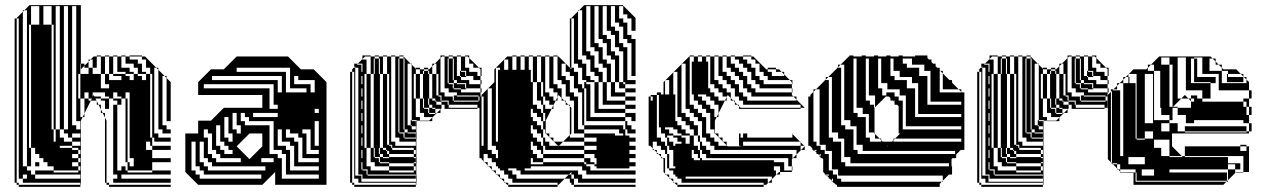

<svg xmlns="http://www.w3.org/2000/svg" viewBox="-20 -720 4931 748"><path d="M53 -616V-632H45V-616ZM213 -216V-696H197V-216ZM229 -216H245V-696H229ZM189 -528V-624H181V-696H149V-648H133V-696H101V-624H133V-648H149V-624H181V-528ZM53 -472V-488H45V-472ZM53 -456V-472H45V-456ZM189 -432V-528H181V-432ZM53 -440V-456H45V-440ZM53 -424V-440H45V-424ZM53 -360V-376H45V-360ZM189 -336V-432H181V-336ZM53 -344V-360H45V-344ZM573 -240V-336H565V-240ZM189 -240V-336H181V-240ZM293 -216V-248H277V-696H261V-232H277V-216ZM573 -240H565V-184H573V-168H581V-184H573ZM293 -184V-200H261V-184ZM213 -216V-184H229V-168H261V-152H293V-168H261V-184H245V-200H229V-216ZM293 -120V-136H285V-144H261V-152H213V-144H261V-136H285V-120ZM293 -88V-104H285V-120H261V-104H285V-88ZM437 -56V-72H421V-56ZM53 -40H45V-24H53ZM53 -600V-616H45V-600ZM53 -584V-600H45V-584ZM53 -568V-584H45V-568ZM53 -552V-568H45V-552ZM53 -536V-552H45V-536ZM53 -520V-536H45V-520ZM53 -504V-520H45V-504ZM53 -488V-504H45V-488ZM295 -450V-456H301ZM53 -408V-424H45V-408ZM325 -456H295V-472H293V-432H325ZM53 -392V-408H45V-392ZM53 -376V-392H45V-376ZM53 -264V-280H45V-264ZM53 -328V-344H45V-328ZM53 -312V-328H45V-312ZM53 -296V-312H45V-296ZM53 -280V-296H45V-280ZM53 -248V-264H45V-248ZM437 -216H421V-264H437ZM53 -232V-248H45V-232ZM53 -216V-232H45V-216ZM53 -200V-216H45V-200ZM261 -72H285V-56H293V-72H285V-88H261ZM437 -168H421V-216H437ZM53 -184V-200H45V-184ZM53 -152V-168H45V-152ZM53 -168V-184H45V-168ZM549 -168V-144H573V-152H565V-168ZM181 -216H189V-168H197V-216H189V-240H181ZM437 -120H421V-168H437ZM53 -136V-152H45V-136ZM437 -72H421V-120H437ZM53 -120V-136H45V-120ZM53 -104V-120H45V-104ZM53 -88V-104H45V-88ZM53 -72V-88H45V-72ZM53 -56V-72H45V-56ZM53 -40V-56H45V-40ZM69 -40V-24H85V-40ZM85 -72V-680H75L95 -700H295V-472H309V-464L301 -456H309V-464L325 -480V-488H333L325 -480V-456H341V-488H333L345 -500H357V-456H341V-432H373V-376H405V-392H389V-432H373V-500H357V-504H373V-500H389V-432H405V-408H453V-424H421V-432H405V-500H389V-504H405V-500H421V-432H469V-424H485V-408H501V-432H469V-440H437V-500H421V-504H437V-500H453V-456H485V-440H501V-432H517V-424H533V-408H549V-432H517V-456H501V-472H469V-500H453V-504H469V-500H485V-488H517V-472H533V-440H549V-432H565V-336H573V-432H565V-456H549V-488H533V-500H485V-504H533V-500H545L589 -456H597V-448L621 -424H629V-416L645 -400V-248H629V-416L621 -424H613V-232H629V-216H645V-200H613V-216H597V-448L589 -456H581V-200H597V-184H645V-168H573V-152H645V-136H573V-144H549V-136H573V-104H645V-88H573V-56H645V-40H453V-24H645V-8H421V-24H437V-40H421V-56H453V-72H469V-56H477V-48H573V-56H477V-72H501V-104H485V-360H469V-336H477V-88H485V-72H477V-88H469V-336H453V-344H437V-360H421V-336H453V-312H437V-264H421V-312H437V-328H421V-336H405V-344H389V-360H341V-344H342L345 -350L348 -344H373V-336H405V-296H389V-328H373V-336H352L356 -328H357V-326L364 -312H373V-294L380 -280H389V-262L395 -250V-8H405V0H645V8H405V0H395V-8H389V-262L380 -280H373V-294L364 -312H357V-326L356 -328H334L338 -336H325V-360H309V-336H325V-328H334L309 -278V-264H302L309 -278V-336H293V-432H285V-336H293V-264H302L295 -250V0H293V-8H69V-24H45V-8H53V0H293V8H53V0H45V-8H37V-648H45V-632H53V-648H45V-650L69 -674V-680H75L69 -674V-72H85V-56H101V-40H117V-24H293V-40H117V-56H189V-48H285V-56H189V-72H165V-88H149V-104H133V-120H117V-144H101V-624H93V-144H101V-72H117V-88H133V-72Z M752 0 702 -50V-200H752V-250H802L852 -300H1002V-350H752V-400L802 -450H852L902 -500H1102L1152 -450H1202L1252 -400V0H1052V-50L1002 0ZM1078 -360V-424H806V-408H1062V-360ZM1190 -360H1206V-408H1142V-424H1126V-392H1190ZM1174 -360V-376H1110V-456H902V-440H1094V-360ZM1030 -376V-296H1062V-312H1046V-392H774V-376ZM1222 -280V-296H1206V-280ZM966 -280V-264H1062V-280ZM918 -200V-232H902V-280H886V-216H902V-200ZM886 -168V-200H870V-264H854V-184H870V-168ZM1002 -150V-200H952L902 -150L952 -100ZM886 -120V-136H870V-152H854V-168H838V-232H822V-152H838V-136H854V-120ZM1222 -120V-136H1190V-216H1158V-200H1174V-120ZM918 -88V-104H838V-120H822V-136H806V-200H790V-216H774V-184H790V-120H806V-104H822V-88ZM1110 -216H1094V-184H1126V-168H1142V-88H1222V-104H1158V-184H1142V-200H1110ZM1046 -88V-104H998V-88ZM1078 -216H1062V-152H1094V-136H1110V-56H1222V-72H1126V-152H1110V-168H1078ZM1014 -56V-72H806V-88H790V-104H774V-168H758V-88H774V-72H790V-56ZM1222 -24V-40H1094V-120H1078V-136H1046V-248H950V-264H934V-280H918V-248H934V-232H1030V-120H1062V-104H1078V-24ZM998 -24V-40H774V-56H758V-72H742V-168H726V-56H742V-40H758V-24ZM1222 -152V-248H1206V-152Z M1392 -488H1408V-432H1424V-336H1436V-432H1424V-500H1402L1392 -490ZM1856 -440H1852V-450L1846 -456H1824V-472H1808V-494L1802 -500H1792V-504H1808V-494L1846 -456H1856ZM1360 -408V-424H1352V-408ZM1392 -424H1388V-440H1392ZM1772 -444H1776V-440H1772ZM1796 -420H1776V-424H1772V-440H1792V-424H1796ZM1856 -392H1852V-408H1824V-424H1796V-444H1776V-500H1760V-504H1776V-500H1792V-456H1808V-440H1840V-424H1852V-408H1856ZM1748 -396H1760V-392H1748ZM1748 -348H1760V-344H1748ZM1724 -300V-312H1728V-300H1840V-312H1728V-300ZM1652 -300H1664V-296H1652ZM1360 -248V-264H1352V-248ZM1360 -232V-248H1352V-232ZM1580 -252H1584V-248H1580ZM1556 -204H1568V-200H1556ZM1360 -152V-168H1352V-152ZM1360 -136V-152H1352V-136ZM1460 -108H1472V-104H1460ZM1460 -132H1440V-144H1436V-240H1408V-336H1424V-240H1436V-336H1408V-432H1400V-144H1408V-72H1424V-56H1496V-48H1592V-56H1496V-72H1440V-88H1424V-144H1408V-240H1424V-144H1436V-108H1440V-104H1456V-88H1460V-84H1496V-72H1592V-56H1600V-72H1592V-84H1496V-88H1460V-104H1496V-108H1472V-120H1460ZM1456 -456V-468H1440V-456ZM1360 -312V-328H1352V-312ZM1456 -440V-444H1440V-440ZM1392 -376H1388V-392H1392ZM1628 -444V-432H1632V-444ZM1856 -424H1852V-440H1856ZM1360 -392V-408H1352V-392ZM1748 -396H1728V-420H1744V-408H1748ZM1360 -376V-392H1352V-376ZM1796 -372H1776V-376H1748V-392H1792V-376H1796ZM1392 -328H1388V-344H1392ZM1360 -360V-376H1352V-360ZM1360 -344V-360H1352V-344ZM1360 -328V-344H1352V-328ZM1392 -280H1388V-296H1392ZM1652 -324V-336H1648V-324ZM1664 -472H1674L1664 -462V-432H1680V-348H1688V-344H1696V-328H1700V-324H1680V-328H1676V-336H1664V-432H1652V-444H1648V-450H1632V-456H1648V-450H1652L1664 -462ZM1360 -296V-312H1352V-296ZM1648 -312V-324H1632V-312ZM1652 -300H1632V-312H1652ZM1748 -420V-444H1728V-468H1744V-444H1748V-468H1728V-492H1724V-396H1728V-392H1744V-376H1748V-372H1776V-360H1852V-344H1856V-328H1852V-344H1844V-348H1760V-360H1728V-376H1712V-500H1702L1696 -494V-360H1712V-344H1744V-328H1748V-324H1844V-328H1748V-344H1844V-328H1852V-300H1840V-296H1712V-312H1700V-324H1724V-312H1728V-328H1700V-348H1688V-432H1680V-472H1674L1696 -494V-504H1712V-500H1728V-492H1744V-468H1748V-492H1744V-500H1728V-504H1744V-500H1760V-424H1772V-420H1776V-408H1808V-392H1852V-376H1856V-360H1852V-376H1796V-396H1760V-408H1748V-420H1728V-444H1744V-420ZM1360 -280V-296H1352V-280ZM1392 -232H1388V-248H1392ZM1652 -324H1632V-336H1628V-432H1616V-450H1602L1600 -452V-456H1616V-450H1632V-444H1648V-432H1652V-336H1664V-328H1676V-324H1680V-312H1700V-300H1702L1696 -294V-280H1682L1696 -294V-296H1676V-300H1664V-312H1652ZM1360 -264V-280H1352V-264ZM1496 -240V-336H1472V-432H1460V-444H1440V-456H1456V-444H1460V-468H1440V-492H1436V-432H1440V-440H1456V-432H1460V-336H1488V-240ZM1360 -200V-216H1352V-200ZM1392 -184H1388V-200H1392ZM1360 -216V-232H1352V-216ZM1460 -132V-144H1456V-132ZM1556 -204H1536V-228H1552V-216H1556ZM1360 -184V-200H1352V-184ZM1392 -136H1388V-152H1392ZM1600 -184H1556V-200H1600ZM1360 -168V-184H1352V-168ZM1496 -240H1472V-336H1460V-240H1488V-156H1496V-152H1504V-144H1508V-136H1592V-120H1600V-136H1592V-144H1508V-156H1496ZM1360 -120V-136H1352V-120ZM1392 -88H1388V-104H1392ZM1360 -104V-120H1352V-104ZM1460 -108H1440V-132H1456V-120H1460ZM1360 -88V-104H1352V-88ZM1360 -72V-88H1352V-72ZM1360 -56V-72H1352V-56ZM1360 -40V-56H1352V-40ZM1360 -40H1352V-24H1360ZM1600 -24H1392V-40H1376V-60H1392V-56H1408V-40H1412V-36H1600ZM1392 -72V-88H1388V-84H1376V-108H1388V-104H1392V-120H1388V-108H1376V-132H1388V-120H1392V-136H1388V-132H1376V-156H1388V-152H1392V-168H1388V-156H1376V-180H1388V-168H1392V-184H1388V-180H1376V-204H1388V-200H1392V-216H1388V-204H1376V-228H1388V-216H1392V-232H1388V-228H1376V-252H1388V-248H1392V-264H1388V-252H1376V-276H1388V-264H1392V-280H1388V-276H1376V-300H1388V-296H1392V-312H1388V-300H1376V-324H1388V-312H1392V-328H1388V-324H1376V-348H1388V-344H1392V-360H1388V-348H1376V-372H1388V-360H1392V-376H1388V-372H1376V-396H1388V-392H1392V-408H1388V-396H1376V-420H1388V-408H1392V-424H1388V-420H1376V-444H1388V-440H1392V-456H1388V-444H1376V-456H1364V-462L1360 -458V-456H1364V-36H1388V-12H1602V0H1600V-8H1376V-24H1352V-8H1360V0H1600V8H1360V0H1352V-8H1344V-440H1352V-424H1360V-440H1352V-450L1360 -458V-472H1374L1370 -468H1388V-456H1392V-472H1374L1392 -490V-504H1424V-500H1440V-492H1456V-468H1460V-492H1456V-500H1440V-504H1456V-500H1472V-432H1488V-336H1496V-432H1488V-500H1472V-504H1488V-500H1504V-168H1520V-152H1600V-168H1536V-184H1520V-500H1504V-504H1520V-500H1536V-492H1552V-468H1556V-492H1552V-500H1536V-504H1552V-500L1580 -472H1584V-468L1600 -452V-432H1616V-336H1628V-300H1632V-296H1648V-280H1652V-276H1676V-280H1652V-296H1676V-280H1682L1664 -262V-248H1616V-250H1652L1664 -262V-264H1632V-280H1616V-336H1600V-432H1592V-336H1600V-264H1616V-250H1604V-228H1602V-250H1604V-252H1584V-468L1580 -472H1568V-232H1580V-228H1584V-216H1600V-228H1584V-232H1580V-248H1600V-228H1602V-204H1604V-180H1602V-204H1568V-216H1556V-228H1536V-252H1552V-228H1556V-252H1536V-276H1552V-252H1556V-276H1536V-300H1552V-276H1556V-300H1536V-324H1552V-300H1556V-324H1536V-348H1552V-324H1556V-348H1536V-372H1552V-348H1556V-372H1536V-396H1552V-372H1556V-396H1536V-420H1552V-396H1556V-420H1536V-444H1552V-420H1556V-444H1536V-468H1552V-444H1556V-468H1536V-492H1532V-204H1536V-200H1552V-184H1556V-180H1602V-108H1604V-84H1602V-108H1592V-120H1496V-132H1488V-136H1484V-144H1472V-240H1460V-144H1472V-136H1484V-132H1488V-120H1496V-108H1592V-104H1600V-88H1592V-84H1602V-36H1604V-12H1602V-36H1600V-40H1412V-60H1392V-72H1388V-60H1376V-84H1388V-72Z M2216 -616V-632H2206V-616ZM2216 -488H2206V-472H2216ZM1944 -488V-448H1960V-488ZM1912 -168H1920V-448H1928V-456H1912ZM2056 -424V-440H2048V-424ZM2056 -408V-424H2048V-408ZM2256 -400H2264V-392H2256ZM1864 -312V-328H1856V-312ZM1864 -296V-312H1856V-296ZM2096 -240H2072V-232H2088V-216H2096V-200H2104V-216H2096ZM2206 -200 2200 -194V-184H2256V-168H2304V-184H2256V-200ZM1864 -136H1856V-152H1864ZM2168 -152V-162L2158 -152ZM2120 -168V-152H2154L2156 -150L2158 -152H2154L2138 -168H2136V-170L2122 -184H2120V-186L2106 -200H2096V-184H2104V-168ZM1864 -136V-120H1856V-136ZM2296 -120H2256V-136H2096V-120H2256V-104H2280V-88H2296V-80H2304V-104H2296ZM2206 -50 2196 -40H2206V-24H2216V-40H2206ZM2216 -600V-616H2206V-600ZM2216 -584V-600H2206V-584ZM2216 -568V-584H2206V-568ZM2216 -552V-568H2206V-552ZM2216 -536V-552H2206V-536ZM2216 -520V-536H2206V-520ZM2216 -504V-520H2206V-504ZM2216 -488V-504H2206V-488ZM2104 -264V-280H2096V-312H2088V-328H2072V-400H2056V-408H2048V-400H2056V-312H2072V-296H2088V-280H2096V-264ZM2216 -280V-296H2206V-280ZM1864 -280V-296H1856V-280ZM2456 -312V-296H2416V-312H2328V-400H2312V-424H2296V-440H2280V-488H2264V-504H2248V-680H2236L2256 -700H2406L2456 -650V-600H2440V-648H2424V-664H2408V-696H2392V-648H2408V-632H2424V-584H2440V-568H2456V-424H2440V-552H2424V-568H2408V-616H2392V-632H2376V-696H2360V-616H2376V-600H2392V-552H2408V-536H2424V-408H2456V-392H2416V-400H2408V-520H2392V-536H2376V-584H2360V-600H2344V-696H2328V-584H2344V-568H2360V-520H2376V-504H2392V-400H2408V-392H2416V-376H2456V-360H2416V-376H2392V-400H2376V-488H2360V-504H2344V-552H2328V-568H2312V-696H2296V-552H2312V-536H2328V-488H2344V-472H2360V-400H2376V-360H2416V-344H2456V-328H2416V-344H2360V-400H2344V-456H2328V-472H2312V-520H2296V-536H2280V-696H2264V-520H2280V-504H2296V-456H2312V-440H2328V-400H2344V-328H2416V-312ZM1864 -264V-280H1856V-264ZM2216 -264V-280H2206V-264ZM2216 -248V-264H2206V-248ZM2104 -248V-264H2096V-248ZM2096 -240V-248H2088V-264H2072V-280H2056V-296H2048V-264H2056V-248H2072V-240ZM1864 -248V-264H1856V-248ZM1864 -232V-248H1856V-232ZM2216 -232V-248H2206V-232ZM1864 -216V-232H1856V-216ZM2216 -216V-232H2206V-216ZM1864 -200V-216H1856V-200ZM2206 -200H2216V-216H2206ZM1864 -184V-200H1856V-184ZM2056 -184H2072V-168H2088V-152H2096V-136H2104V-152H2096V-184H2088V-200H2072V-216H2056V-232H2048V-200H2056ZM1864 -168V-184H1856V-168ZM2232 -216H2256V-200H2376V-192H2408V-200H2392V-216H2256V-232H2248V-360H2232V-376H2216V-424H2200V-440H2184V-472H2168V-424H2184V-408H2200V-360H2216V-344H2232ZM1864 -152V-168H1856V-152ZM2096 -80V-88H2056V-104H2048V-80ZM2048 -64H2024V-56H2232V-40H2248V-24H2456V-8H2232V-24H2216V-8H2206V-24H2216V0H2456V8H2216V0H2206V-8H2200V-24H2180L2196 -40H2008V-56H1992V-64H1960V-56H1976V-40H1992V-24H2180L2156 0H2152V-8H1976V-24H1960V-40H1944V-56H1928V-64H1920V-72H1912V-88H1896V-104H1880V-120H1864V-104H1856V-120H1864V-92L1868 -88H1880V-76L1884 -72H1896V-60L1900 -56H1912V-44L1916 -40H1928V-28L1932 -24H1944V-12L1948 -8H1960V0H2152V8H1960V0H1956L1948 -8H1944V-12L1932 -24H1928V-28L1916 -40H1912V-44L1900 -56H1896V-60L1884 -72H1880V-76L1868 -88H1864V-92L1856 -100V-104H1848V-344H1856V-328H1864V-344H1856V-350L1880 -374V-376H1882L1880 -374V-136H1896V-120H1912V-104H1920V-136H1912V-152H1896V-376H1882L1906 -400V-450L1956 -500H1976V-448H1992V-500H1976V-504H1992V-500H2008V-448H2024V-500H2008V-504H2024V-500H2040V-448H2048V-440H2056V-500H2040V-504H2056V-500H2072V-400H2088V-344H2096V-328H2104V-344H2096V-400H2088V-500H2072V-504H2088V-500H2104V-360H2120V-344H2136V-328H2145L2136 -310V-296H2129L2136 -310V-312H2120V-328H2096V-312H2104V-296H2129L2106 -250V-200H2120V-186L2122 -184H2136V-170L2138 -168H2174L2168 -162V-152H2256V-136H2304V-152H2256V-168H2174L2200 -194V-306L2194 -312H2184V-322L2178 -328H2168V-338L2156 -350L2152 -342V-328H2145L2152 -342V-360H2136V-376H2120V-500H2104V-504H2120V-500H2136V-392H2152V-376H2168V-338L2178 -328H2184V-322L2194 -312H2200V-306L2206 -300V-296H2216V-328H2200V-344H2184V-392H2168V-408H2152V-500H2136V-504H2152V-500H2156L2206 -450V-456H2200V-648H2206V-632H2216V-648H2206V-650L2232 -676V-680H2236L2232 -676V-488H2248V-472H2264V-424H2280V-408H2296V-400H2312V-296H2416V-280H2456V-248H2440V-264H2416V-280H2296V-400H2264V-408H2248V-456H2232V-472H2206V-456H2216V-440H2232V-392H2248V-376H2256V-232H2408V-216H2416V-200H2424V-216H2416V-248H2264V-376H2256V-392H2280V-264H2416V-248H2424V-232H2440V-216H2456V-200H2416V-192H2432V-184H2456V-168H2432V-152H2456V-136H2432V-120H2456V-104H2432V-88H2456V-72H2432V-64H2304V-72H2296V-80H2264V-88H2256V-104H2096V-120H2088V-136H2072V-152H2056V-168H2048V-136H2056V-120H2072V-104H2096V-88H2256V-80H2264V-72H2280V-56H2456V-40H2264V-56H2248V-72H2048Z M2747 -456V-472H2739V-456ZM2747 -440V-456H2739V-440ZM2747 -424V-440H2739V-424ZM2747 -408V-424H2739V-408ZM2747 -408H2739V-392H2747ZM3035 -424V-430L3025 -440H3003V-450H2971V-456H3003V-450H3015L3025 -440H3035V-430L3057 -408H3067V-392H3065V-400L3057 -408H2971V-424H2955V-440H2939V-472H2923V-488H2907V-500H2875V-504H2907V-500H2915L2965 -450H2971V-440H2987V-424ZM3067 -360H3065V-376H2939V-392H2923V-408H2907V-440H2891V-456H2875V-472H2859V-488H2843V-500H2827V-504H2843V-500H2875V-488H2891V-472H2907V-456H2923V-424H2939V-408H2955V-392H3065V-376H3067ZM2619 -328V-344H2611V-328ZM2523 -312H2515V-328H2523ZM2619 -312V-328H2611V-312ZM2523 -296H2515V-312H2523ZM2619 -296V-312H2611V-296ZM3083 -328V-332L3071 -344H2907V-360H2891V-376H2875V-408H2859V-424H2843V-440H2827V-456H2811V-500H2795V-504H2811V-500H2827V-472H2843V-456H2859V-440H2875V-424H2891V-392H2907V-376H2923V-360H3065V-350L3071 -344H3083V-332L3115 -300H3099V-312H2875V-328H2859V-344H2843V-376H2827V-392H2811V-408H2795V-424H2779V-500H2763V-504H2779V-500H2795V-440H2811V-424H2827V-408H2843V-392H2859V-360H2875V-344H2891V-328ZM2619 -280V-296H2611V-280ZM2523 -264H2515V-280H2523ZM2619 -280H2611V-264H2619ZM2523 -248H2515V-264H2523ZM2523 -232H2515V-248H2523ZM2523 -216H2515V-232H2523ZM2523 -184H2515V-200H2523ZM2523 -184V-168H2515V-184ZM2875 -168V-152H3099V-166L3097 -168H2875V-152H2865V-168ZM2587 -72V-64H2611V-72H2603V-136H2587V-152H2579V-168H2603V-152H2611V-160H2635V-168H2619V-184H2603V-192H2579V-184H2587V-168H2579V-184H2571V-200H2555V-224H2547V-350H2539V-184H2555V-168H2571V-152H2579V-120H2587V-104H2579V-120H2571V-136H2555V-152H2539V-168H2523V-152H2515V-168H2523V-142L2529 -136H2539V-126L2545 -120H2555V-110L2561 -104H2571V-44L2575 -40H2587V-28L2591 -24H2603V-12L2607 -8H2619V0H2955V8H2619V0H2615L2607 -8H2603V-12L2591 -24H2587V-28L2575 -40H2571V-44L2565 -50V-100L2561 -104H2555V-110L2545 -120H2539V-126L2529 -136H2523V-142L2515 -150V-152H2507V-344H2515V-328H2523V-344H2515V-350H2539V-360H2555V-352H2565V-400L2571 -406V-408H2573L2571 -406V-352H2587V-408H2573L2603 -438V-440H2605L2603 -438V-352H2611V-344H2619V-440H2605L2635 -470V-472H2637L2635 -470V-280H2651V-264H2667V-248H2683V-232H2699V-192H2707V-184H2715V-248H2699V-264H2683V-280H2667V-296H2651V-472H2637L2665 -500H2667V-312H2683V-296H2699V-280H2715V-264H2731V-200H2747V-184H2763V-168H2779V-152H2811V-154L2797 -168H2795V-170L2781 -184H2779V-186L2765 -200H2763V-216H2747V-280H2731V-296H2715V-312H2699V-328H2683V-352H2675V-480H2683V-500H2667V-504H2683V-500H2699V-480H2715V-500H2699V-504H2715V-500H2731V-480H2739V-472H2747V-500H2731V-504H2747V-500H2763V-408H2779V-392H2795V-376H2811V-360H2827V-338L2837 -328H2843V-322L2853 -312H2859V-306L2865 -300H3099V-296H2859V-306L2853 -312H2843V-322L2837 -328H2827V-338L2815 -350L2811 -342V-328H2804L2811 -342V-344H2795V-360H2779V-376H2763V-392H2739V-376H2747V-360H2763V-344H2779V-328H2804L2779 -278V-264H2772L2779 -278V-312H2763V-328H2747V-344H2731V-352H2699V-344H2715V-328H2731V-312H2747V-296H2763V-264H2772L2765 -250V-200H2779V-186L2781 -184H2795V-170L2797 -168H2811V-154L2815 -150H2865V-152H2859V-200H2865V-184H2875V-200H2891V-184H3067V-198L3065 -200H3067V-198L3097 -168H3099V-166L3113 -152H3115V-136H3101L3115 -150L3113 -152H3099V-136H3101L3083 -118V-104H3069L3083 -118V-136H2763V-152H2747V-168H2731V-184H2707V-168H2715V-152H2731V-136H2747V-120H3067V-104H3069L3065 -100V-72H3067V-56H3065V-72H3051V-104H2731V-120H2707V-104H2715V-96H2995V-88H3035V-56H3065V-50H3019V-40H3005L3015 -50H3019V-72H2995V-56H3003V-40H3005L2987 -22V-8H2973L2987 -22V-32H2651V-24H2971V-8H2973L2965 0H2955V-8H2635V-24H2619V-32H2611V-40H2603V-56H2587V-64H2579V-72ZM2523 -280H2515V-296H2523ZM2523 -200H2515V-216H2523ZM2875 -184V-168H2865V-184ZM2667 -200V-192H2683V-152H2699V-136H2707V-120H2715V-136H2707V-168H2699V-192H2683V-216H2667V-232H2651V-248H2635V-264H2611V-248H2619V-232H2635V-216H2651V-200ZM2635 -184H2651V-160H2667V-192H2635V-200H2619V-216H2603V-224H2571V-216H2587V-200H2603V-192H2635ZM2683 -104V-96H2707V-104H2699V-120H2683V-136H2675V-104ZM2587 -88H2579V-104H2587ZM2587 -72H2579V-88H2587Z M3581 -468H3513V-456H3561V-444H3581ZM3605 -396V-420H3593V-396ZM3533 -420H3465V-408H3513V-396H3533ZM3557 -348V-372H3545V-348ZM3509 -324V-348H3465V-344H3481V-328H3497V-324ZM3509 -300V-324H3497V-300ZM3509 -276V-300H3497V-276ZM3509 -252V-276H3497V-252ZM3365 -252V-276H3321V-264H3353V-252ZM3509 -252H3497V-228H3509ZM3317 -204V-228H3273V-216H3305V-204ZM3725 -228H3497V-216H3725ZM3389 -300H3387L3389 -302V-324H3369V-312H3385V-300H3387V-204H3389V-198L3407 -180H3413V-174L3419 -168H3455L3461 -174V-180H3467L3461 -174V-168H3725V-180H3467L3487 -200H3481V-306L3475 -312H3465V-322L3463 -324H3461V-326L3459 -328H3449V-338L3443 -344H3433V-360H3465V-348H3485V-372H3417V-348H3433V-346L3417 -330V-328H3415L3389 -302ZM3369 -168H3413V-174L3407 -180H3369ZM3269 -156V-180H3225V-168H3257V-156ZM3161 -152H3177V-136H3193V-132H3197V-156H3161ZM3437 -150 3439 -152H3435ZM3161 -136H3151L3155 -132H3161ZM3701 -132H3321V-120H3701ZM3221 -108V-132H3193V-120H3209V-108ZM3677 -84H3273V-72H3677ZM3209 -40H3197L3201 -36H3209ZM3533 -492H3497V-472H3513V-468H3533ZM3461 -468V-492H3449V-468ZM3413 -468V-492H3401V-468ZM3365 -468V-492H3353V-468ZM3317 -468V-492H3305V-468ZM3461 -468H3449V-444H3461ZM3413 -444V-468H3401V-444ZM3365 -444V-468H3353V-444ZM3317 -444V-468H3305V-444ZM3653 -420V-434L3643 -444H3641V-420ZM3605 -420V-444H3561V-424H3593V-420ZM3485 -444H3449V-424H3465V-420H3485ZM3413 -420V-444H3401V-420ZM3365 -420V-444H3353V-420ZM3317 -420V-444H3305V-420ZM3269 -420V-444H3257V-420ZM3653 -396V-420H3641V-396ZM3413 -420H3401V-396H3413ZM3365 -396V-420H3353V-396ZM3317 -396V-420H3305V-396ZM3269 -396V-420H3257V-396ZM3653 -396H3641V-372H3653ZM3605 -372V-396H3593V-372ZM3557 -372V-396H3513V-376H3545V-372ZM3437 -396H3401V-376H3417V-372H3437ZM3365 -372V-396H3353V-372ZM3317 -372V-396H3305V-372ZM3269 -372V-396H3257V-372ZM3221 -372V-396H3209V-372ZM3641 -360H3725V-362L3715 -372H3641ZM3605 -348V-372H3593V-348ZM3365 -372H3353V-348H3365ZM3317 -348V-372H3305V-348ZM3269 -348V-372H3257V-348ZM3221 -348V-372H3209V-348ZM3605 -348H3593V-324H3605ZM3557 -324V-348H3545V-324ZM3389 -324V-348H3353V-328H3369V-324ZM3317 -324V-348H3305V-324ZM3269 -324V-348H3257V-324ZM3221 -324V-348H3209V-324ZM3465 -328H3461V-326L3463 -324H3465ZM3593 -312H3725V-324H3593ZM3557 -300V-324H3545V-300ZM3317 -324H3305V-300H3317ZM3269 -300V-324H3257V-300ZM3221 -300V-324H3209V-300ZM3557 -300H3545V-276H3557ZM3341 -300H3305V-280H3321V-276H3341ZM3269 -276V-300H3257V-276ZM3221 -276V-300H3209V-276ZM3545 -264H3725V-276H3545ZM3269 -276H3257V-252H3269ZM3221 -252V-276H3209V-252ZM3365 -228V-252H3353V-228ZM3293 -252H3257V-232H3273V-228H3293ZM3221 -228V-252H3209V-228ZM3365 -228H3353V-204H3365ZM3221 -228H3209V-204H3221ZM3387 -200V-204H3353V-184H3369V-180H3389V-198ZM3317 -180V-204H3305V-180ZM3245 -204H3209V-184H3225V-180H3245ZM3317 -180H3305V-156H3317ZM3341 -156H3305V-136H3321V-132H3341ZM3269 -132V-156H3257V-132ZM3269 -132H3257V-108H3269ZM3177 -120H3173V-114L3177 -110ZM3293 -108H3257V-88H3273V-84H3293ZM3221 -84V-108H3209V-84ZM3221 -84H3209V-60H3221ZM3245 -36V-60H3209V-56H3225V-40H3241V-36ZM3221 -396V-420H3207L3241 -454V-456H3243L3245 -458V-468H3255L3245 -458V-456H3257V-444H3269V-468H3255L3287 -500H3289V-504H3305V-500H3337V-504H3353V-500H3385V-504H3401V-500H3433V-504H3449V-500H3481V-504H3497V-500H3545V-504H3593V-494L3599 -488H3609V-478L3615 -472H3625V-462L3631 -456H3641V-446L3643 -444H3653V-434L3679 -408H3689V-398L3715 -372H3725V-362L3727 -360H3737V-136H3723L3705 -118V-104H3691L3687 -100V-72H3689V-40H3677L3653 -16V-12H3649L3653 -16V-36H3241V-24H3257V-12H3649L3641 -4V8H3241V0H3237L3229 -8H3225V-12H3221V-16L3213 -24H3209V-28L3201 -36H3197V-40H3193V-44L3187 -50V-100L3183 -104H3177V-108H3173V-114L3167 -120H3161V-126L3155 -132H3149V-136H3145V-142L3137 -150V-152H3129V-344H3137V-350L3149 -362V-372H3159L3149 -362V-168H3161V-156H3173V-372H3159L3193 -406V-408H3195L3197 -410V-420H3207L3197 -410V-408H3209V-396ZM3225 -24H3221V-16L3225 -12Z M3835 -488H3851V-432H3867V-336H3879V-432H3867V-500H3845L3835 -490ZM4299 -440H4295V-450L4289 -456H4267V-472H4251V-494L4245 -500H4235V-504H4251V-494L4289 -456H4299ZM3803 -408V-424H3795V-408ZM3835 -424H3831V-440H3835ZM4215 -444H4219V-440H4215ZM4239 -420H4219V-424H4215V-440H4235V-424H4239ZM4299 -392H4295V-408H4267V-424H4239V-444H4219V-500H4203V-504H4219V-500H4235V-456H4251V-440H4283V-424H4295V-408H4299ZM4191 -396H4203V-392H4191ZM4191 -348H4203V-344H4191ZM4167 -300V-312H4171V-300H4283V-312H4171V-300ZM4095 -300H4107V-296H4095ZM3803 -248V-264H3795V-248ZM3803 -232V-248H3795V-232ZM4023 -252H4027V-248H4023ZM3999 -204H4011V-200H3999ZM3803 -152V-168H3795V-152ZM3803 -136V-152H3795V-136ZM3903 -108H3915V-104H3903ZM3903 -132H3883V-144H3879V-240H3851V-336H3867V-240H3879V-336H3851V-432H3843V-144H3851V-72H3867V-56H3939V-48H4035V-56H3939V-72H3883V-88H3867V-144H3851V-240H3867V-144H3879V-108H3883V-104H3899V-88H3903V-84H3939V-72H4035V-56H4043V-72H4035V-84H3939V-88H3903V-104H3939V-108H3915V-120H3903ZM3899 -456V-468H3883V-456ZM3803 -312V-328H3795V-312ZM3899 -440V-444H3883V-440ZM3835 -376H3831V-392H3835ZM4071 -444V-432H4075V-444ZM4299 -424H4295V-440H4299ZM3803 -392V-408H3795V-392ZM4191 -396H4171V-420H4187V-408H4191ZM3803 -376V-392H3795V-376ZM4239 -372H4219V-376H4191V-392H4235V-376H4239ZM3835 -328H3831V-344H3835ZM3803 -360V-376H3795V-360ZM3803 -344V-360H3795V-344ZM3803 -328V-344H3795V-328ZM3835 -280H3831V-296H3835ZM4095 -324V-336H4091V-324ZM4107 -472H4117L4107 -462V-432H4123V-348H4131V-344H4139V-328H4143V-324H4123V-328H4119V-336H4107V-432H4095V-444H4091V-450H4075V-456H4091V-450H4095L4107 -462ZM3803 -296V-312H3795V-296ZM4091 -312V-324H4075V-312ZM4095 -300H4075V-312H4095ZM4191 -420V-444H4171V-468H4187V-444H4191V-468H4171V-492H4167V-396H4171V-392H4187V-376H4191V-372H4219V-360H4295V-344H4299V-328H4295V-344H4287V-348H4203V-360H4171V-376H4155V-500H4145L4139 -494V-360H4155V-344H4187V-328H4191V-324H4287V-328H4191V-344H4287V-328H4295V-300H4283V-296H4155V-312H4143V-324H4167V-312H4171V-328H4143V-348H4131V-432H4123V-472H4117L4139 -494V-504H4155V-500H4171V-492H4187V-468H4191V-492H4187V-500H4171V-504H4187V-500H4203V-424H4215V-420H4219V-408H4251V-392H4295V-376H4299V-360H4295V-376H4239V-396H4203V-408H4191V-420H4171V-444H4187V-420ZM3803 -280V-296H3795V-280ZM3835 -232H3831V-248H3835ZM4095 -324H4075V-336H4071V-432H4059V-450H4045L4043 -452V-456H4059V-450H4075V-444H4091V-432H4095V-336H4107V-328H4119V-324H4123V-312H4143V-300H4145L4139 -294V-280H4125L4139 -294V-296H4119V-300H4107V-312H4095ZM3803 -264V-280H3795V-264ZM3939 -240V-336H3915V-432H3903V-444H3883V-456H3899V-444H3903V-468H3883V-492H3879V-432H3883V-440H3899V-432H3903V-336H3931V-240ZM3803 -200V-216H3795V-200ZM3835 -184H3831V-200H3835ZM3803 -216V-232H3795V-216ZM3903 -132V-144H3899V-132ZM3999 -204H3979V-228H3995V-216H3999ZM3803 -184V-200H3795V-184ZM3835 -136H3831V-152H3835ZM4043 -184H3999V-200H4043ZM3803 -168V-184H3795V-168ZM3939 -240H3915V-336H3903V-240H3931V-156H3939V-152H3947V-144H3951V-136H4035V-120H4043V-136H4035V-144H3951V-156H3939ZM3803 -120V-136H3795V-120ZM3835 -88H3831V-104H3835ZM3803 -104V-120H3795V-104ZM3903 -108H3883V-132H3899V-120H3903ZM3803 -88V-104H3795V-88ZM3803 -72V-88H3795V-72ZM3803 -56V-72H3795V-56ZM3803 -40V-56H3795V-40ZM3803 -40H3795V-24H3803ZM4043 -24H3835V-40H3819V-60H3835V-56H3851V-40H3855V-36H4043ZM3835 -72V-88H3831V-84H3819V-108H3831V-104H3835V-120H3831V-108H3819V-132H3831V-120H3835V-136H3831V-132H3819V-156H3831V-152H3835V-168H3831V-156H3819V-180H3831V-168H3835V-184H3831V-180H3819V-204H3831V-200H3835V-216H3831V-204H3819V-228H3831V-216H3835V-232H3831V-228H3819V-252H3831V-248H3835V-264H3831V-252H3819V-276H3831V-264H3835V-280H3831V-276H3819V-300H3831V-296H3835V-312H3831V-300H3819V-324H3831V-312H3835V-328H3831V-324H3819V-348H3831V-344H3835V-360H3831V-348H3819V-372H3831V-360H3835V-376H3831V-372H3819V-396H3831V-392H3835V-408H3831V-396H3819V-420H3831V-408H3835V-424H3831V-420H3819V-444H3831V-440H3835V-456H3831V-444H3819V-456H3807V-462L3803 -458V-456H3807V-36H3831V-12H4045V0H4043V-8H3819V-24H3795V-8H3803V0H4043V8H3803V0H3795V-8H3787V-440H3795V-424H3803V-440H3795V-450L3803 -458V-472H3817L3813 -468H3831V-456H3835V-472H3817L3835 -490V-504H3867V-500H3883V-492H3899V-468H3903V-492H3899V-500H3883V-504H3899V-500H3915V-432H3931V-336H3939V-432H3931V-500H3915V-504H3931V-500H3947V-168H3963V-152H4043V-168H3979V-184H3963V-500H3947V-504H3963V-500H3979V-492H3995V-468H3999V-492H3995V-500H3979V-504H3995V-500L4023 -472H4027V-468L4043 -452V-432H4059V-336H4071V-300H4075V-296H4091V-280H4095V-276H4119V-280H4095V-296H4119V-280H4125L4107 -262V-248H4059V-250H4095L4107 -262V-264H4075V-280H4059V-336H4043V-432H4035V-336H4043V-264H4059V-250H4047V-228H4045V-250H4047V-252H4027V-468L4023 -472H4011V-232H4023V-228H4027V-216H4043V-228H4027V-232H4023V-248H4043V-228H4045V-204H4047V-180H4045V-204H4011V-216H3999V-228H3979V-252H3995V-228H3999V-252H3979V-276H3995V-252H3999V-276H3979V-300H3995V-276H3999V-300H3979V-324H3995V-300H3999V-324H3979V-348H3995V-324H3999V-348H3979V-372H3995V-348H3999V-372H3979V-396H3995V-372H3999V-396H3979V-420H3995V-396H3999V-420H3979V-444H3995V-420H3999V-444H3979V-468H3995V-444H3999V-468H3979V-492H3975V-204H3979V-200H3995V-184H3999V-180H4045V-108H4047V-84H4045V-108H4035V-120H3939V-132H3931V-136H3927V-144H3915V-240H3903V-144H3915V-136H3927V-132H3931V-120H3939V-108H4035V-104H4043V-88H4035V-84H4045V-36H4047V-12H4045V-36H4043V-40H3855V-60H3835V-72H3831V-60H3819V-84H3831V-72Z M4332 -396H4342L4332 -386V-372H4318L4332 -386ZM4548 -396V-468H4536V-496H4504V-468H4536V-396ZM4692 -492V-444H4740V-456L4728 -468H4716V-480L4704 -492ZM4760 -432H4764V-420H4760ZM4440 -240H4472V-432H4440ZM4824 -400H4760V-420H4824ZM4408 -336V-368H4404V-336ZM4408 -272V-304H4404V-272ZM4568 -272V-300H4548V-272ZM4408 -208V-240H4404V-208ZM4536 -176H4476V-144H4504V-112H4536V-108H4588L4584 -112H4536ZM4404 -180H4356V-252H4404V-240H4408V-272H4404V-252H4356V-324H4404V-304H4408V-336H4404V-324H4356V-396H4342L4356 -410V-420H4366L4356 -410V-396H4404V-368H4408V-400H4380V-396H4376V-420H4366L4376 -430V-432H4378L4376 -430V-420H4380V-400H4408V-432H4378L4396 -450H4446L4452 -456V-468H4464L4452 -456V-444H4476V-252H4536V-240H4568V-208H4596V-204H4836V-208H4596V-228H4836V-208H4846V-200H4546V-150L4584 -112H4596V-108H4764V-84H4812V-80H4824V-112H4596V-150H4812V-132H4836V-150H4812V-156H4836V-150H4846V-50H4824V-48H4794L4796 -50H4824V-80H4812V-60H4792V-80H4764V-60H4792V-48H4794L4764 -18V-12H4758L4764 -18V-60H4536V-48H4760V-16H4408V-36H4476V-60H4428V-36H4408V-48H4404V-60H4344V-80H4332V-84H4312V-366L4308 -362V-88L4316 -80H4332V-64L4336 -60H4344V-52L4346 -50H4396V-48H4404V-12H4758L4746 0H4396V-48H4344V-52L4336 -60H4332V-64L4316 -80H4312V-84H4308V-88L4296 -100V-350L4308 -362V-372H4318L4314 -368H4344V-112H4356V-180H4408V-176H4440V-180H4408V-208H4404ZM4836 -396V-410L4826 -420H4824V-422L4814 -432H4764V-444H4740V-396ZM4548 -324V-396H4536V-324ZM4856 -272H4846V-304H4836V-324H4824V-336H4846V-304H4856ZM4664 -336V-368H4600V-496H4568V-336H4582L4550 -304H4568V-300H4620V-326L4610 -336H4582L4596 -350L4610 -336H4620V-326L4622 -324H4632V-336H4620V-348H4644V-336ZM4548 -324H4536V-304H4548V-302L4550 -304H4548ZM4536 -208V-240H4504V-208ZM4548 -252H4536V-272H4504V-300H4500V-444H4476V-468H4464L4496 -500H4696L4704 -492H4716V-480L4728 -468H4740V-456L4746 -450H4796L4814 -432H4824V-422L4826 -420H4836V-410L4846 -400V-368H4856V-336H4846V-368H4728V-400H4716V-396H4696V-400H4632V-420H4716V-400H4728V-432H4644V-420H4632V-444H4644V-432H4664V-464H4644V-444H4632V-468H4644V-464H4664V-496H4632V-492H4644V-468H4632V-492H4620V-396H4696V-336H4664V-324H4824V-304H4836V-272H4846V-240H4856V-208H4846V-240H4824V-252H4632V-240H4600V-272H4548ZM4440 -208V-180H4472V-208ZM4440 -80V-108H4376V-80Z"/></svg>

Font: Rubik Broken Fax
Style: Regular
Weight: 400
Designer: Hubert and Fischer, NaN
Foundry: Hubert and Fischer, NaN
Version: Version 2.201